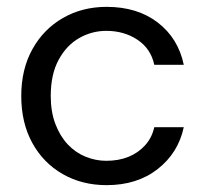

<svg xmlns="http://www.w3.org/2000/svg" viewBox="-20 -528 599 560"><path d="M291 12Q219 12 162.5 -20.5Q106 -53 74 -111.5Q42 -170 42 -248Q42 -326 74.5 -384.5Q107 -443 163.5 -475.5Q220 -508 291 -508Q381 -508 440.5 -462Q500 -416 516 -339H430Q420 -386 381 -412Q342 -438 290 -438Q248 -438 211 -417Q174 -396 151 -353.5Q128 -311 128 -248Q128 -202 141.5 -166.5Q155 -131 177.5 -107Q200 -83 229.5 -71Q259 -59 290 -59Q326 -59 354.5 -70.5Q383 -82 403 -104Q423 -126 430 -157H516Q500 -82 440 -35Q380 12 291 12Z"/></svg>

Font: DM Sans 28pt
Style: Regular
Weight: 400
Version: Version 4.004;gftools[0.9.30]